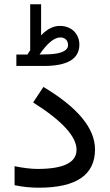

<svg xmlns="http://www.w3.org/2000/svg" viewBox="-20 -875 510 894"><path d="M184.1 -621.6Q201.2 -621.6 215.6 -622.6Q230 -623.5 241.5 -625.5Q252.9 -627.4 262.2 -630.4Q271.5 -633.3 277.8 -637Q284.2 -640.6 288.6 -645Q293 -649.4 294.9 -654.5Q296.9 -659.7 296.9 -665.5Q296.9 -681.2 287.1 -690.9Q277.3 -700.7 261.2 -700.7Q218.3 -700.7 164.1 -621.1ZM107.9 -621.1Q109.4 -623.5 111.3 -626.7Q113.3 -629.9 114.5 -631.8Q115.7 -633.8 117.9 -637Q120.1 -640.1 120.6 -641.6V-848.1V-852.5V-855H123H127.4H164.6H168.9H171.4V-852.5V-848.1V-710.4Q212.9 -754.4 258.8 -754.4Q285.2 -754.4 305.9 -743.2Q326.7 -731.9 338.1 -711.9Q349.6 -691.9 349.6 -667Q349.1 -567.9 184.6 -567.9H63H58.6H56.2V-570.3V-574.7V-614.3V-618.7V-621.1H58.6H63ZM47.9 -101.1Q110.4 -88.4 154.8 -88.4Q336.4 -88.4 336.4 -177.7Q336.4 -270.5 134.3 -397.9L182.1 -470.2Q422.4 -326.7 422.4 -179.2Q422.4 -1 161.1 -1Q102.5 -1 47.9 -12.7Z"/></svg>

Font: Vazir FD
Style: FD
Weight: 400
Foundry: Based on Dejavu fonts, by Saber Rastikerdar
Version: Version 26.0.0